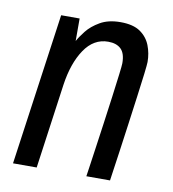

<svg xmlns="http://www.w3.org/2000/svg" viewBox="-66 -597 589 655"><g transform="rotate(10 228.0 -269.0)"><path d="M22 0 96 -526H160V-448Q168 -463 184.5 -484Q201 -505 229.5 -521.5Q258 -538 300 -538Q344 -538 368.5 -521Q393 -504 403.5 -477Q414 -450 414 -420Q414 -412 410 -378.5Q406 -345 399.5 -297.5Q393 -250 386 -198Q379 -146 372.5 -101Q366 -56 362 -28Q358 0 358 0H276Q276 0 280 -27Q284 -54 290 -96.5Q296 -139 303 -188.5Q310 -238 316 -283.5Q322 -329 326 -361Q330 -393 330 -401Q330 -435 314.5 -450Q299 -465 270 -465Q220 -465 188 -417.5Q156 -370 145 -294L104 0Z"/></g></svg>

Font: Archivo Narrow
Style: Italic
Weight: 400
Italic angle: -8°
Designer: Hector Gatti
Foundry: Omnibus-Type
Version: Version 3.002